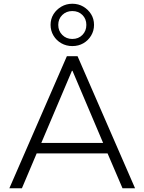

<svg xmlns="http://www.w3.org/2000/svg" viewBox="-20 -1005 771 1025"><path d="M30 0 337 -705H394L701 0H634L547 -203L581 -186H148L183 -203L97 0ZM364 -627 195 -229 172 -242H558L536 -229L367 -627ZM366 -759Q334 -759 307.5 -774Q281 -789 265.5 -815Q250 -841 250 -872Q250 -904 265.5 -929Q281 -954 307.5 -969.5Q334 -985 366 -985Q399 -985 425 -969.5Q451 -954 466.5 -929Q482 -904 482 -872Q482 -841 466.5 -815Q451 -789 425 -774Q399 -759 366 -759ZM366 -797Q399 -797 420 -818.5Q441 -840 441 -872Q441 -904 420 -925Q399 -946 366 -946Q334 -946 312.5 -925Q291 -904 291 -872Q291 -840 312.5 -818.5Q334 -797 366 -797Z"/></svg>

Font: Nunito Sans 11pt Light
Style: Regular
Weight: 300
Version: Version 3.101;gftools[0.9.27]